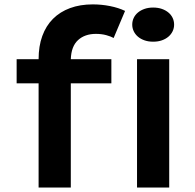

<svg xmlns="http://www.w3.org/2000/svg" viewBox="-20 -842 874 862"><path d="M153.3 -467.8H54.7V-576.2H153.3Q153.3 -634.8 169.9 -680.4Q186.5 -726.1 218 -757.6Q249.5 -789.1 294.7 -805.7Q339.8 -822.3 396.5 -822.3Q436 -822.3 474.1 -814.7Q512.2 -807.1 541.5 -793L490.2 -671.4Q478.5 -678.2 457.3 -684.1Q436 -689.9 410.6 -689.9Q360.8 -689.9 330.3 -661.9Q299.8 -633.8 297.9 -576.2H480V-467.8H297.9V0H153.3ZM667.5 -654.8Q646 -654.8 628.7 -660.9Q611.3 -667 599.1 -677.5Q586.9 -688 580.3 -701.9Q573.7 -715.8 573.7 -731.4Q573.7 -747.6 580.3 -761.5Q586.9 -775.4 599.1 -785.6Q611.3 -795.9 628.7 -802Q646 -808.1 667.5 -808.1Q689.5 -808.1 706.8 -802Q724.1 -795.9 736.3 -785.6Q748.5 -775.4 755.1 -761.5Q761.7 -747.6 761.7 -731.4Q761.7 -715.8 755.1 -701.9Q748.5 -688 736.3 -677.5Q724.1 -667 706.8 -660.9Q689.5 -654.8 667.5 -654.8ZM595.2 -576.2H739.7V0H595.2Z"/></svg>

Font: Krona One
Style: Regular
Weight: 400
Version: Version 1.003